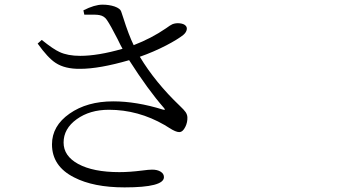

<svg xmlns="http://www.w3.org/2000/svg" viewBox="-20 -769 1540 824"><path d="M514.6 35.2Q380.9 35.2 297.9 -7.8Q203.1 -55.7 203.1 -149.4Q203.1 -228.5 278.3 -281.2Q353.5 -334 465.8 -334Q565.4 -334 678.7 -298.8Q686.5 -296.9 687.5 -298.3Q688.5 -299.8 683.6 -305.7Q615.2 -383.8 534.2 -510.7Q406.2 -473.6 324.2 -473.6Q258.8 -472.7 218.8 -499Q185.5 -520.5 141.6 -582L159.2 -597.7Q209 -557.6 235.4 -545.9Q270.5 -529.3 324.2 -529.3Q400.4 -529.3 505.9 -559.6Q498 -573.2 484.4 -601.6Q454.1 -661.1 438.5 -683.6Q427.7 -700.2 407.2 -704.1Q393.6 -707 350.6 -706.1Q344.7 -706.1 341.8 -706.1L337.9 -724.6Q385.7 -749 419.9 -749Q448.2 -749 471.7 -741.2Q496.1 -732.4 500 -719.7Q502.9 -710.9 508.8 -693.4Q532.2 -619.1 553.7 -575.2Q629.9 -604.5 692.4 -647.5Q710.9 -661.1 719.7 -665Q734.4 -670.9 752 -668.9Q769.5 -667 777.3 -658.2Q784.2 -650.4 780.8 -639.2Q777.3 -627.9 766.6 -619.1Q742.2 -599.6 693.4 -574.2Q638.7 -545.9 580.1 -525.4Q646.5 -415 752 -314.5Q770.5 -296.9 776.4 -288.1Q783.2 -278.3 784.2 -266.6Q785.2 -244.1 775.4 -224.6Q764.6 -202.1 749 -202.1Q734.4 -202.1 707 -219.7Q694.3 -227.5 686.5 -232.4Q573.2 -297.9 447.3 -297.9Q365.2 -297.9 309.1 -257.3Q252.9 -216.8 252.9 -157.2Q252.9 -99.6 315.4 -65.4Q379.9 -30.3 492.2 -30.3Q536.1 -30.3 589.8 -37.1Q619.1 -41 632.8 -41Q655.3 -41 669.4 -32.2Q683.6 -23.4 683.6 -8.8Q683.6 35.2 514.6 35.2Z"/></svg>

Font: Bpmf GenYo Min R
Style: R
Weight: 400
Foundry: But Ko
Version: Version 1.320